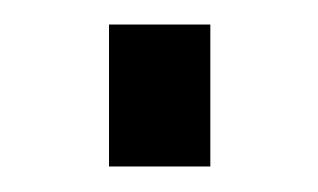

<svg xmlns="http://www.w3.org/2000/svg" viewBox="-20 -363 257 155"><path d="M68 -228.6V-343.2H149.8V-228.6Z"/></svg>

Font: Titillium Web
Style: Bold
Weight: 700
Designer: Mohamed Gaber, Accademia di Belle Arti di Urbino
Foundry: Kief Type Foundry, Accademia di Belle Arti di Urbino
Version: Version 3.000